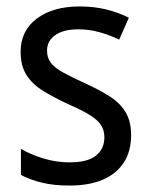

<svg xmlns="http://www.w3.org/2000/svg" viewBox="-20 -566 468 596"><path d="M387 -147Q387 -96 364 -61Q341 -26 298.5 -8Q256 10 196 10Q147 10 110 1Q73 -8 45 -23V-104Q73 -87 113.5 -74.5Q154 -62 196 -62Q252 -62 278 -83Q304 -104 304 -140Q304 -161 294 -177Q284 -193 259.5 -208.5Q235 -224 191 -243Q146 -264 113 -284.5Q80 -305 62 -333.5Q44 -362 44 -405Q44 -471 94.5 -508.5Q145 -546 227 -546Q271 -546 308.5 -537Q346 -528 380 -511L350 -443Q321 -457 289 -466Q257 -475 223 -475Q177 -475 151.5 -457Q126 -439 126 -409Q126 -387 137.5 -371.5Q149 -356 175 -341.5Q201 -327 245 -307Q289 -287 321 -266.5Q353 -246 370 -217.5Q387 -189 387 -147Z"/></svg>

Font: Noto Sans Thai SemiCondensed
Style: Regular
Weight: 400
Width: 4
Designer: Monotype Design Team
Foundry: Monotype Imaging Inc.
Version: Version 2.001